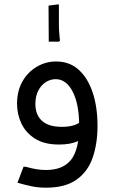

<svg xmlns="http://www.w3.org/2000/svg" viewBox="-20 -670 526 890"><path d="M254 0Q185 0 142 -27.5Q99 -55 79 -98Q59 -141 59 -189Q59 -248 83.5 -291.5Q108 -335 149.5 -360Q191 -385 240 -385Q303 -385 345.5 -346Q388 -307 410 -240Q432 -173 432 -86H347Q347 -187 317 -245Q287 -303 238 -303Q214 -303 192.5 -289.5Q171 -276 157.5 -250Q144 -224 144 -188Q144 -138 174.5 -110Q205 -82 267 -82Q303 -82 327.5 -91Q352 -100 368 -118L399 -58Q377 -32 342 -16Q307 0 254 0ZM194 200Q158 200 126.5 193.5Q95 187 61 177L89 103H99Q128 111 149.5 114.5Q171 118 193 118Q272 118 309.5 70.5Q347 23 347 -86H432Q432 -4 409.5 61Q387 126 334.5 163Q282 200 194 200ZM206 -477 205 -644 251 -650 253 -647V-559Q253 -532 255.5 -506.5Q258 -481 258 -481L253 -477Z"/></svg>

Font: Fustat Medium
Style: Regular
Weight: 500
Designer: Mohamed Gaber, Khaled Hosny, Laura Garcia Mut
Foundry: Kief Type Foundry, Alif Type Foundry, Hard Type Foundry
Version: Version 1.007